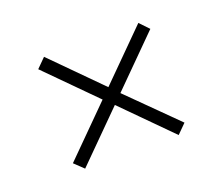

<svg xmlns="http://www.w3.org/2000/svg" viewBox="-62 -481 528 456"><g transform="rotate(-20 202.0 -253.0)"><path d="M85 -112 62 -134 180 -252 61 -372 84 -395 203 -275 322 -394 344 -371 225 -252 344 -134 321 -111 203 -230Z"/></g></svg>

Font: Saira ExtraCondensed Thin
Style: Regular
Weight: 250
Width: 2
Designer: Hector Gatti with collaboration of the Omnibus-Type team
Foundry: Omnibus-Type
Version: Version 1.101